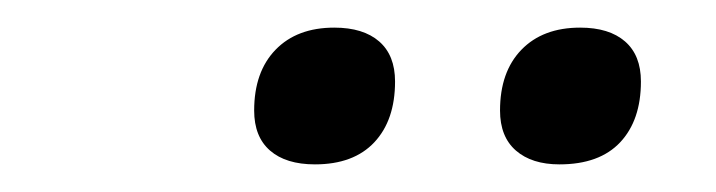

<svg xmlns="http://www.w3.org/2000/svg" viewBox="-20 -722 518 139"><path d="M385 -603Q365 -603 353.5 -613Q342 -623 342 -642Q342 -670 357.5 -686Q373 -702 400 -702Q421 -702 432.5 -692Q444 -682 444 -663Q444 -635 429 -619Q414 -603 385 -603ZM208 -603Q187 -603 175.5 -613Q164 -623 164 -642Q164 -670 179.5 -686Q195 -702 222 -702Q243 -702 254.5 -692Q266 -682 266 -663Q266 -635 251 -619Q236 -603 208 -603Z"/></svg>

Font: Nunito ExtraLight Medium
Style: Italic
Weight: 500
Italic angle: -9°
Version: Version 3.602